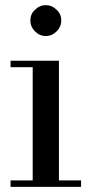

<svg xmlns="http://www.w3.org/2000/svg" viewBox="-20 -726 356 746"><path d="M107 -25V-465H21V-490H209V-25H295V0H21V-25ZM98 -646Q98 -672 116 -688Q134 -706 158 -706Q182 -706 200 -688Q218 -672 218 -646Q218 -622 200 -604Q182 -586 158 -586Q134 -586 116 -604Q98 -622 98 -646Z"/></svg>

Font: Bailleul Roman
Style: Roman
Weight: 400
Version: Version 1